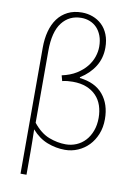

<svg xmlns="http://www.w3.org/2000/svg" viewBox="-106 -874 804 1139"><g transform="rotate(10 296.0 -304.5)"><path d="M136 -115Q181 -59 232 -39.5Q283 -20 333 -20Q367 -20 397.5 -33Q428 -46 450.5 -70.5Q473 -95 486 -130Q499 -165 499 -208Q499 -248 487.5 -282Q476 -316 452.5 -340.5Q429 -365 394 -379Q359 -393 311 -393Q296 -393 280 -391.5Q264 -390 248 -386L239 -419Q290 -430 326 -452.5Q362 -475 385 -503.5Q408 -532 418.5 -563.5Q429 -595 429 -624Q429 -662 418 -690.5Q407 -719 389 -737.5Q371 -756 347 -765.5Q323 -775 296 -775Q223 -775 179.5 -719Q136 -663 136 -548ZM100 -562Q100 -615 112 -660Q124 -705 148 -737.5Q172 -770 208.5 -788.5Q245 -807 294 -807Q328 -807 359 -795.5Q390 -784 414 -761.5Q438 -739 452 -704.5Q466 -670 466 -625Q466 -562 435 -512Q404 -462 348 -427V-422Q441 -412 489 -354.5Q537 -297 537 -207Q537 -157 520.5 -116.5Q504 -76 476.5 -47.5Q449 -19 412 -3Q375 13 334 13Q280 13 228 -7Q176 -27 134 -75Q136 -5 136 60.5Q136 126 136 198H100Z"/></g></svg>

Font: SpoqaHanSansJP-Thin
Style: Regular
Weight: 250
Designer: [Source Han Sans]
Ryoko NISHIZUKA  (kana & ideographs); Paul D. Hunt (Latin, Greek & Cyrillic); Wenlong ZHANG  (bopomofo
Foundry: Spoqa (http://bi.spoqa.com)
Version: Version 1.002.20150607